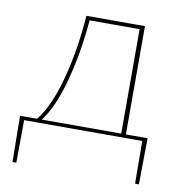

<svg xmlns="http://www.w3.org/2000/svg" viewBox="-68 -470 642 688"><g transform="rotate(10 253.0 -126.0)"><path d="M482 155H468L467 0H37L36 155H22L20 -13H82Q126 -68 154.5 -175.5Q183 -283 192 -407H405V-13H484ZM388 -13V-393H206Q196 -273 168 -169.5Q140 -66 99 -13Z"/></g></svg>

Font: Ysabeau Thin
Style: Regular
Weight: 200
Designer: Christian Thalmann (Catharsis Fonts)
Version: Version 0.003